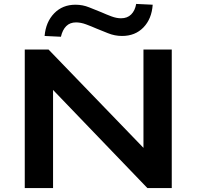

<svg xmlns="http://www.w3.org/2000/svg" viewBox="-20 -957 1000 977"><path d="M106 0V-705H227L729 -185H710V-705H854V0H730L232 -518H250V0ZM290 -770 207 -774Q213 -845 255.5 -889Q298 -933 364 -933Q401 -933 434 -919.5Q467 -906 495 -895Q522 -883 547.5 -873.5Q573 -864 596 -864Q628 -864 647.5 -883.5Q667 -903 673 -937L757 -933Q752 -861 710 -817.5Q668 -774 601 -774Q564 -774 529.5 -788Q495 -802 470 -812Q445 -823 418 -833Q391 -843 367 -843Q336 -843 317 -824Q298 -805 290 -770Z"/></svg>

Font: Nunito Sans 10pt Expanded
Style: Bold
Weight: 700
Width: 7
Designer: Vernon Adams
Foundry: Vernon Adams
Version: Version 3.101;gftools[0.9.27]